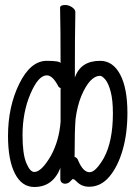

<svg xmlns="http://www.w3.org/2000/svg" viewBox="-20 -729 540 767"><path d="M222 -60Q192 18 117 18Q67 18 39.5 -36Q12 -90 12 -186Q12 -303 57 -394.5Q102 -486 167 -486Q218 -486 222 -477Q222 -614 220 -699Q221 -709 241 -709Q255 -709 268 -700Q281 -691 281 -681Q279 -589 279 -419Q302 -486 380 -486Q431 -486 460 -431.5Q489 -377 489 -278Q489 -196 470 -130Q451 -64 417 -23.5Q383 17 336 17Q307 17 288 -2Q275 -15 273 -13Q271 -16 264 -8Q254 5 239 5Q221 3 221 -15Q221 -27 221 -54ZM222 -377H226Q216 -377 212 -386Q190 -428 167 -428Q133 -428 101.5 -354Q70 -280 70 -189Q70 -114 85 -78Q100 -42 117 -42Q146 -42 184 -108Q216 -167 222 -242ZM278 -103H272Q288 -103 294 -84Q313 -41 338 -41Q362 -41 395 -98Q431 -165 431 -276Q431 -330 422 -363.5Q413 -397 400.5 -411.5Q388 -426 380 -426Q339 -426 305 -346Q289 -307 282 -255Q278 -211 278 -103ZM273 -13Q273 -12 273 -9Q272 -13 273 -13Z"/></svg>

Font: Moon Stars Kai HW
Style: Regular
Weight: 400
Designer: GuiWonder
Version: Version 1.101